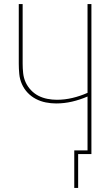

<svg xmlns="http://www.w3.org/2000/svg" viewBox="-20 -755 540 941"><path d="M344 166V-18H409V-282Q372 -266 333.5 -257Q295 -248 255 -248Q230 -248 204.5 -253Q179 -258 156 -270Q133 -282 115.5 -300.5Q98 -319 87.5 -342.5Q77 -366 74.5 -392Q72 -418 72 -443V-735H91V-443Q91 -420 93.5 -396.5Q96 -373 105.5 -352Q115 -331 131.5 -313.5Q148 -296 168.5 -285.5Q189 -275 212.5 -270.5Q236 -266 259 -266Q297 -266 335 -275Q373 -284 409 -300V-735H428V0H363V166Z"/></svg>

Font: Zed Mono Thin
Style: Regular
Weight: 100
Monospace: yes
Designer: Belleve Invis
Foundry: Belleve Invis
Version: Version 1.0.0; ttfautohint (v1.8.4)